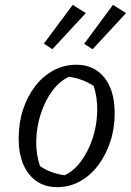

<svg xmlns="http://www.w3.org/2000/svg" viewBox="-20 -763 540 792"><path d="M216 9Q142 9 99.5 -45Q57 -99 57 -192Q57 -256 75 -311Q93 -366 125.5 -408Q158 -450 201.5 -473Q245 -496 295 -496Q368 -496 410.5 -443Q453 -390 453 -296Q453 -232 434.5 -177Q416 -122 384 -80Q352 -38 309 -14.5Q266 9 216 9ZM246 -40Q284 -57 314 -97.5Q344 -138 361.5 -190.5Q379 -243 381 -300.5Q383 -358 366 -409Q342 -424 316.5 -433.5Q291 -443 264 -446Q225 -428 195 -387Q165 -346 148 -293Q131 -240 129.5 -183.5Q128 -127 145 -78Q166 -63 192 -53.5Q218 -44 246 -40ZM280 -743 334 -709 196 -560 161 -583ZM446 -743 500 -709 362 -560 327 -582Z"/></svg>

Font: Piazzolla Thin
Style: Italic
Weight: 400
Italic angle: -11.3°
Version: Version 2.005